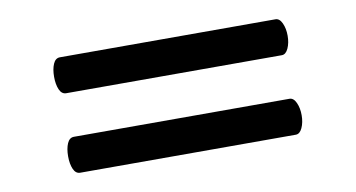

<svg xmlns="http://www.w3.org/2000/svg" viewBox="-40 -566 780 421"><g transform="rotate(-10 350.0 -355.5)"><path d="M90 -444Q90 -461 95 -472.5Q100 -484 110 -484H590Q599 -484 604.5 -472Q610 -460 610 -444Q610 -428 604.5 -416Q599 -404 590 -404H110Q100 -404 95 -415.5Q90 -427 90 -444ZM90 -267Q90 -284 95 -295.5Q100 -307 110 -307H590Q599 -307 604.5 -295Q610 -283 610 -267Q610 -251 604.5 -239Q599 -227 590 -227H110Q100 -227 95 -238.5Q90 -250 90 -267Z"/></g></svg>

Font: Marmelad for Arash.Academy
Style: Regular
Weight: 400
Designer: Manvel Shmavonyan
Foundry: Cyreal
Version: Version 1.110;Glyphs 3.2 (3202)